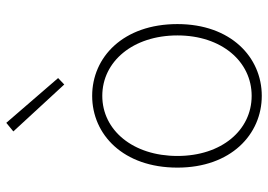

<svg xmlns="http://www.w3.org/2000/svg" viewBox="-144 -716 873 626"><g transform="rotate(-90 293.0 -403.5)"><path d="M293 13C419 13 527 -88 527 -262C527 -439 419 -540 293 -540C167 -540 59 -439 59 -262C59 -88 167 13 293 13ZM293 -20C181 -20 97 -118 97 -262C97 -407 181 -507 293 -507C405 -507 490 -407 490 -262C490 -118 405 -20 293 -20ZM330 -631 351 -651 205 -820 177 -797Z"/></g></svg>

Font: Source Han Sans JP ExtraLight
Style: Regular
Weight: 250
Designer: Ryoko NISHIZUKA 西塚涼子 (kana, bopomofo & ideographs); Paul D. Hunt (Latin, Greek & Cyrillic); Sandoll Communications 산돌커뮤니
Foundry: Adobe
Version: Version 2.001;hotconv 1.0.107;makeotfexe 2.5.65593